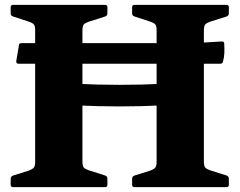

<svg xmlns="http://www.w3.org/2000/svg" viewBox="-20 -772 988 792"><path d="M125 0V-752H320V0ZM125 -439Q205 -431 293.5 -426.5Q382 -422 473 -422Q564 -422 653 -426.5Q742 -431 821 -439V-350Q742 -342 653 -337.5Q564 -333 473 -333Q382 -333 293.5 -337.5Q205 -342 125 -350ZM626 0V-752H821V0ZM535 0Q525 0 525 -10V-35Q525 -44 535 -48L599 -68Q617 -75 621.5 -82Q626 -89 626 -104V-204H821V-107Q821 -87 826.5 -81Q832 -75 845 -70L915 -48Q924 -44 924 -35V-10Q924 0 914 0ZM34 0Q24 0 24 -10V-35Q24 -44 34 -48L98 -68Q116 -75 120.5 -82Q125 -89 125 -104V-204H320V-107Q320 -87 325.5 -81Q331 -75 345 -70L414 -48Q423 -44 423 -35V-10Q423 0 413 0ZM525 -742Q525 -752 535 -752H914Q924 -752 924 -742V-717Q924 -708 915 -704L845 -682Q832 -677 826.5 -671Q821 -665 821 -645V-548H626V-648Q626 -663 621.5 -670Q617 -677 599 -683L535 -704Q525 -707 525 -717ZM24 -742Q24 -752 34 -752H413Q423 -752 423 -742V-717Q423 -708 414 -704L345 -682Q331 -677 325.5 -671Q320 -665 320 -645V-548H125V-648Q125 -663 120.5 -670Q116 -677 98 -683L34 -704Q24 -707 24 -717ZM56 -509Q47 -509 47 -519L58 -585Q58 -594 69 -594H777L896 -601Q905 -601 905 -591Q906 -573 905.5 -555Q905 -537 900 -518Q898 -509 888 -509Z"/></svg>

Font: Hahmlet ExtraBold
Style: Regular
Weight: 800
Designer: Minjoo Ham & Mark Frömberg
Foundry: hypertype
Version: Version 1.002